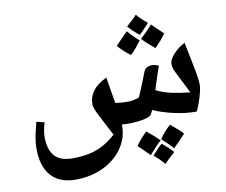

<svg xmlns="http://www.w3.org/2000/svg" viewBox="-88 -690 1236 1052"><g transform="rotate(-10 530.5 -164.0)"><path d="M251 252Q162 252 115 199.5Q68 147 68 47Q68 30 70.5 8.5Q73 -13 79 -40Q85 -67 93 -98L137 -87Q123 -40 123 -7Q123 64 155 99Q187 134 254 134Q307 134 348.5 125Q390 116 426 96.5Q462 77 497 45Q463 -21 437.5 -69.5Q412 -118 412 -138Q412 -180 436.5 -212.5Q461 -245 513 -270Q515 -257 518 -236.5Q521 -216 526 -188Q531 -160 537 -124Q554 -122 569 -120.5Q584 -119 597 -119Q617 -119 629 -120.5Q641 -122 668 -130Q676 -144 695 -192Q703 -211 710 -229Q717 -247 724 -265Q729 -279 741 -286Q753 -293 770 -293Q791 -293 808 -283Q801 -267 790 -233Q779 -199 765 -155Q803 -136 848 -126Q893 -116 952 -110Q942 -132 930.5 -153.5Q919 -175 908 -197Q896 -220 886.5 -240.5Q877 -261 877 -281Q877 -305 904 -334.5Q931 -364 968 -383Q975 -349 981.5 -315Q988 -281 995 -248Q1003 -208 1006.5 -182Q1010 -156 1010 -142Q1010 -126 1003.5 -100Q997 -74 987.5 -46.5Q978 -19 968 0Q907 0 843 -14.5Q779 -29 729 -51L718 -29Q711 -16 674 -8Q655 -4 633 -2Q611 0 585 0Q577 0 568.5 -0.5Q560 -1 552 -2V7Q552 74 512 131Q472 188 403 220Q369 236 330.5 244Q292 252 251 252ZM667 -368Q645 -385 628 -400.5Q611 -416 599 -431Q616 -448 633 -465.5Q650 -483 667 -500Q675 -490 690.5 -474Q706 -458 728 -438Q713 -418 698 -400Q683 -382 667 -368ZM806 -382Q785 -399 768 -414.5Q751 -430 737 -445Q752 -459 769 -476Q786 -493 804 -514Q810 -507 826 -492Q842 -477 867 -453Q854 -434 838.5 -416.5Q823 -399 806 -382ZM734 -468Q713 -485 698 -499.5Q683 -514 673 -525Q694 -544 708.5 -557.5Q723 -571 731 -581Q742 -568 756.5 -554Q771 -540 789 -525Q768 -502 754 -487.5Q740 -473 734 -468ZM811 45Q834 64 851.5 79.5Q869 95 879 107Q863 124 845.5 142Q828 160 811 177Q803 166 787.5 150.5Q772 135 750 115Q774 79 811 45ZM677 59Q697 75 714.5 91Q732 107 746 121Q730 135 713.5 152.5Q697 170 679 191Q663 175 647.5 160Q632 145 616 129Q629 110 644.5 92.5Q660 75 677 59ZM748 140Q789 173 808 197Q792 211 777 225Q762 239 750 253Q729 227 693 196Q714 173 727.5 159Q741 145 748 140Z"/></g></svg>

Font: Noto Naskh Arabic
Style: Bold
Weight: 700
Designer: Monotype Design Team, David Williams, Mohamad Dakak and Nizar Qandah
Foundry: Monotype Imaging Inc.
Version: Version 2.016